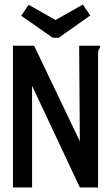

<svg xmlns="http://www.w3.org/2000/svg" viewBox="-20 -824 490 844"><path d="M37 -623H130L331 -203L328 -623H420V-615Q414 -609 412.5 -601.5Q411 -594 411 -578V0H331L121 -447V0H37ZM344 -804 377 -756 238 -658H212L73 -755L106 -803L224 -736Z"/></svg>

Font: Inconsolata SemiCondensed SemiBold
Style: Regular
Weight: 600
Width: 4
Monospace: yes
Designer: Raph Levien, Cyreal, Brenton Simpson
Foundry: Raph Levien, Cyreal, Google
Version: Version 3.001; ttfautohint (v1.8.2.53-6de2)